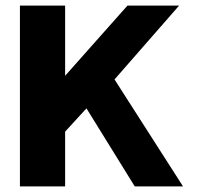

<svg xmlns="http://www.w3.org/2000/svg" viewBox="-20 -664 703 684"><path d="M51 0V-644H212V-394L434 -644H618L388 -381L632 0H460L288 -278L212 -195V0Z"/></svg>

Font: Kanit SemiBold
Style: Regular
Weight: 600
Designer: Katatrad Team
Foundry: CadsonDemak
Version: Version 2.000; ttfautohint (v1.8.3)